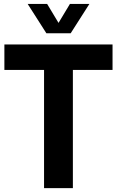

<svg xmlns="http://www.w3.org/2000/svg" viewBox="-20 -969 602 989"><path d="M206.9 0V-608.7H2.6V-740H559.7V-608.7H355.4V0ZM219 -797.5 122.4 -948.9H222.7L290.4 -836.3H272.6L340.3 -948.9H440.6L344 -797.5Z"/></svg>

Font: Encode Sans SC Condensed Thin
Style: Regular
Weight: 100
Width: 3
Designer: Multiple Designers
Foundry: Impallari Type
Version: Version 3.002